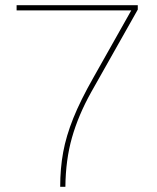

<svg xmlns="http://www.w3.org/2000/svg" viewBox="-20 -720 604 740"><path d="M212 0Q212 -71 223.5 -133.5Q235 -196 262.5 -264.5Q290 -333 340 -421L486 -680H44V-700H511V-683L331 -364Q282 -276 257.5 -190Q233 -104 232 0Z"/></svg>

Font: Georama Thin
Style: Regular
Weight: 100
Designer: Jean-Baptiste Levee
Foundry: Production Type
Version: Version 1.000